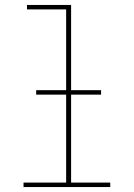

<svg xmlns="http://www.w3.org/2000/svg" viewBox="-20 -755 540 775"><path d="M75 0V-18H247V-717H89V-735H267V-18H425V0ZM126 -373V-391H388V-373Z"/></svg>

Font: Iosevka Thin
Style: Regular
Weight: 100
Monospace: yes
Designer: Belleve Invis
Foundry: Belleve Invis
Version: Version 32.5.0; ttfautohint (v1.8.4)